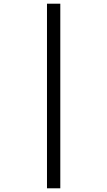

<svg xmlns="http://www.w3.org/2000/svg" viewBox="-20 -852 580 1038"><path d="M234 -832V166H306V-832Z"/></svg>

Font: Noto Sans Gurmukhi UI
Style: Regular
Weight: 400
Designer: Jelle Bosma - Monotype Design Team
Foundry: Monotype Imaging Inc.
Version: Version 2.004